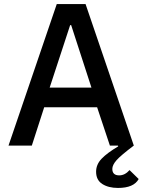

<svg xmlns="http://www.w3.org/2000/svg" viewBox="-20 -718 704 947"><path d="M22 0 260 -698H402L640 0Q575 49 554.5 72.5Q534 96 534 115Q534 147 568 147Q596 147 619 121L664 165Q640 209 562 209Q515 209 484.5 189.5Q454 170 454 129Q454 93 481.5 64.5Q509 36 563 4L562 0H522L459 -189H198L137 0ZM431 -286 331 -594H326L225 -286Z"/></svg>

Font: IBM Plex Sans Medm
Style: Regular
Weight: 500
Designer: Mike Abbink, Paul van der Laan, Pieter van Rosmalen
Foundry: Bold Monday
Version: Version 3.005